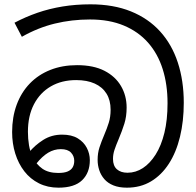

<svg xmlns="http://www.w3.org/2000/svg" viewBox="-20 -856 907 887"><path d="M566 11Q530 11 504 0.5Q478 -10 462 -28.5Q446 -47 438.5 -70Q431 -93 431 -117Q431 -149 439.5 -175Q448 -201 462 -234Q474 -262 482.5 -289Q491 -316 491 -349Q491 -393 472 -423.5Q453 -454 417.5 -470Q382 -486 332 -486Q265 -486 215 -457Q165 -428 137 -374.5Q109 -321 109 -247Q109 -215 114 -185Q119 -155 132 -129Q148 -96 176 -76.5Q204 -57 249 -57Q277 -57 293 -64Q309 -71 316 -83.5Q323 -96 323 -113Q323 -135 308 -151Q293 -167 261 -167Q230 -167 202.5 -150.5Q175 -134 147 -99L114 -152Q141 -185 179.5 -209.5Q218 -234 267 -234Q311 -234 339 -217Q367 -200 381 -173Q395 -146 395 -116Q395 -58 359.5 -23.5Q324 11 250 11Q200 11 160 -9Q120 -29 92.5 -64.5Q65 -100 50.5 -146.5Q36 -193 36 -246Q36 -315 57 -372Q78 -429 117.5 -470Q157 -511 212.5 -533Q268 -555 336 -555Q412 -555 462.5 -529Q513 -503 539 -458.5Q565 -414 565 -359Q565 -318 554.5 -284.5Q544 -251 528 -213Q516 -185 509 -164Q502 -143 502 -122Q502 -90 520 -74Q538 -58 569 -58Q607 -58 640 -79.5Q673 -101 699 -142Q725 -183 739.5 -242.5Q754 -302 754 -379Q754 -466 731.5 -537Q709 -608 664 -659Q619 -710 552 -738Q485 -766 396 -766Q311 -766 233 -747Q155 -728 81 -686L47 -751Q98 -778 153 -797Q208 -816 269 -826Q330 -836 398 -836Q504 -836 584.5 -803.5Q665 -771 719.5 -711Q774 -651 801.5 -567Q829 -483 829 -381Q829 -296 811.5 -224Q794 -152 760 -99.5Q726 -47 677.5 -18Q629 11 566 11Z"/></svg>

Font: sinhala25
Style: Book
Weight: 400
Designer: Jelle Bosma - Monotype Design Team
Foundry: Monotype Imaging Inc.
Version: Version 2.003